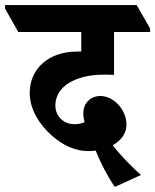

<svg xmlns="http://www.w3.org/2000/svg" viewBox="-84 -646 611 756"><path d="M368 90 471 43C440 16 392 -32 360 -74C395 -94 414 -122 414 -156C414 -211 366 -268 311 -268C272 -268 244 -239 244 -200C244 -188 246 -177 249 -165C238 -160 225 -157 210 -157C166 -157 134 -188 134 -231C134 -304 211 -352 324 -352C336 -352 353 -352 365 -351V-520H507V-534L454 -626H-64V-612L-12 -520H236V-443C230 -443 224 -443 218 -443C111 -443 33 -378 33 -280C33 -216 70 -157 119 -113C164 -73 213 -51 265 -51C275 -51 284 -52 293 -53C312 -4 340 49 368 90Z"/></svg>

Font: Noto Serif Devanagari Condensed ExtraBold
Style: Regular
Weight: 800
Width: 3
Designer: Universal Thirst, Indian Type Foundry and the Monotype Design Team
Foundry: Monotype Imaging Inc.
Version: Version 2.004